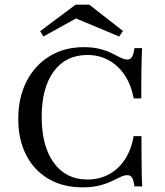

<svg xmlns="http://www.w3.org/2000/svg" viewBox="-20 -782 697 813"><path d="M329.8 11.3Q246.8 11.3 185.5 -24.6Q124.2 -60.5 90.7 -125.8Q57.3 -191.1 57.3 -278.2Q57.3 -368.5 92.3 -437.1Q127.4 -505.6 189.9 -544Q252.4 -582.3 334.7 -582.3Q374.2 -582.3 403.6 -574.6Q433.1 -566.9 454.4 -556Q475.8 -545.2 491.5 -537.5Q507.3 -529.8 519.4 -529.8Q532.3 -529.8 539.1 -541.1Q546 -552.4 549.2 -578.2H581.5Q580.6 -555.6 579.8 -528.6Q579 -501.6 578.6 -462.9Q578.2 -424.2 578.2 -365.3H546Q535.5 -422.6 508.1 -463.7Q480.6 -504.8 440.3 -527Q400 -549.2 350 -549.2Q258.9 -549.2 207.7 -479.8Q156.5 -410.5 156.5 -287.1Q156.5 -162.9 208.1 -92.3Q259.7 -21.8 350 -21.8Q400.8 -21.8 441.5 -44Q482.3 -66.1 509.3 -107.7Q536.3 -149.2 546 -205.6H579Q579 -150 579.4 -111.3Q579.8 -72.6 580.2 -44.8Q580.6 -16.9 582.3 7.3H549.2Q546 -19.4 539.1 -29.8Q532.3 -40.3 519.4 -40.3Q506.5 -40.3 490.3 -32.7Q474.2 -25 452.4 -14.5Q430.6 -4 400.4 3.6Q370.2 11.3 329.8 11.3ZM163.7 -627.4 150 -650 300 -762.1H358.1L500.8 -650.8L484.7 -627.4L276.6 -714.5L319.4 -713.7Z"/></svg>

Font: Playfair 12pt Medium
Style: Regular
Weight: 500
Designer: Claus Eggers Sørensen
Foundry: Claus Eggers Sørensen
Version: Version 2.000;gftools[0.9.28]